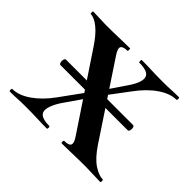

<svg xmlns="http://www.w3.org/2000/svg" viewBox="-100 -513 641 641"><g transform="rotate(45 220.0 -193.0)"><path d="M224 -212H376Q381 -212 382.5 -206Q384 -200 382.5 -193.5Q381 -187 376 -187H224ZM224 -182H64Q60 -182 58 -188.5Q56 -195 58 -201.5Q60 -208 64 -208H224ZM252 0Q249 0 249 -6Q249 -12 252 -12Q274 -12 277.5 -21.5Q281 -31 267 -51L99 -303Q76 -338 54 -356Q32 -374 15 -374Q13 -374 13 -380Q13 -386 15 -386Q30 -386 46 -385Q62 -384 77 -384Q112 -384 139 -385Q166 -386 188 -386Q190 -386 190 -380Q190 -374 188 -374Q168 -374 163 -365.5Q158 -357 173 -335L340 -83Q366 -44 390.5 -28Q415 -12 433 -12Q436 -12 436 -6Q436 0 433 0Q417 0 398 -1Q379 -2 363 -2Q328 -2 301 -1Q274 0 252 0ZM7 0Q4 0 4 -6Q4 -12 7 -12Q37 -12 70 -35Q103 -58 132 -98L203 -196L217 -183L154 -92Q138 -67 134 -48.5Q130 -30 141.5 -21Q153 -12 181 -12Q184 -12 184 -6Q184 0 181 0Q158 0 136.5 -1Q115 -2 81 -2Q57 -2 42.5 -1Q28 0 7 0ZM222 -192 210 -204 271 -294Q298 -333 293 -353.5Q288 -374 244 -374Q242 -374 242 -380Q242 -386 244 -386Q268 -386 289.5 -385Q311 -384 345 -384Q369 -384 383.5 -385Q398 -386 419 -386Q422 -386 422 -380Q422 -374 419 -374Q390 -374 357 -351.5Q324 -329 294 -288Z"/></g></svg>

Font: Cormorant SemiBold
Style: Regular
Weight: 600
Designer: Christian Thalmann (Catharsis Fonts)
Foundry: Catharsis Fonts
Version: Version 4.000